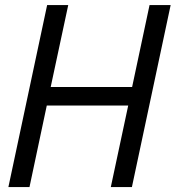

<svg xmlns="http://www.w3.org/2000/svg" viewBox="-20 -758 712 778"><path d="M671.5 -737.5 514.5 0H429L508.5 -372.5L538.5 -330.5H132L178.5 -372.5L99.5 0H14L171 -737.5H256.5L176 -361.5L145.5 -405.5H552.5L506 -361.5L586 -737.5Z"/></svg>

Font: Epilogue
Style: Italic
Weight: 400
Italic angle: -12°
Designer: Tyler Finck
Foundry: Etcetera Type Co
Version: Version 2.112